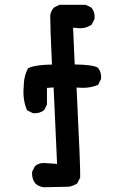

<svg xmlns="http://www.w3.org/2000/svg" viewBox="-20 -782 540 808"><path d="M163.1 5.9Q144.5 3.4 130.4 -8.3L129.9 -8.8L128.9 -9.8Q112.8 -30.3 115.2 -57.6V-59.1L116.2 -61L126 -80.6L127 -82.5L128.4 -83.5Q145 -98.1 170.9 -95.7L220.2 -92.3L205.6 -414.1L177.7 -412.1V-344.7V-342.3L176.8 -340.3L167 -320.8L166 -318.8L164.1 -317.4Q154.8 -310.5 143.6 -307.6Q132.3 -304.7 120.1 -305.7H118.2L116.7 -306.6L97.2 -316.4L93.8 -317.9L92.3 -321.3Q74.2 -366.7 80.1 -421.4Q80.1 -434.6 82 -446.5Q84 -458.5 87.6 -470Q91.3 -481.4 96.7 -491.7L98.1 -494.6L101.1 -496.1Q109.9 -500.5 123.8 -503.4Q137.7 -506.3 156 -508.1Q174.3 -509.8 198.7 -510.3Q194.8 -589.8 193.1 -640.4Q191.4 -690.9 191.4 -714.8V-715.3V-715.8Q192.4 -725.1 196 -733.4Q199.7 -741.7 205.6 -748.5L206.5 -750L208.5 -751L228 -760.7L230 -761.7H232.4H338.9H341.3L343.3 -760.7L362.8 -751L364.7 -750L366.2 -748Q380.4 -729.5 377.9 -704.1V-702.1L377 -700.7L367.2 -681.2L366.2 -678.7L363.8 -677.2Q337.4 -659.7 304.7 -664.1L287.6 -665.5L294.4 -510.7Q368.2 -509.8 390.6 -498L392.1 -496.6L393.6 -495.1Q407.7 -476.6 405.3 -451.2V-449.2L404.3 -447.8L394.5 -428.2L393.1 -424.8L389.6 -423.8Q354 -408.7 302.2 -413.6Q319.3 -65.9 317.4 -36.6V-34.7L316.4 -32.7L306.6 -13.2L305.7 -10.7L303.2 -9.3Q286.6 1.5 268.6 3.9H268.1H267.6L164.1 5.9H163.6Z"/></svg>

Font: NaikaiFont
Style: Bold
Weight: 700
Version: Version 1.89